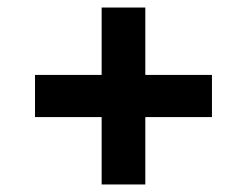

<svg xmlns="http://www.w3.org/2000/svg" viewBox="-20 -598 656 510"><path d="M250 -108V-287H73V-399H250V-578H366V-399H543V-287H366V-108Z"/></svg>

Font: Overpass Mono Light
Style: Regular
Weight: 300
Monospace: yes
Designer: Delve Withrington, Dave Bailey
Foundry: Delve Fonts LLC
Version: Version 4.000